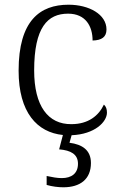

<svg xmlns="http://www.w3.org/2000/svg" viewBox="-20 -564 512 815"><path d="M249 231C320 231 366 197 366 128C366 73 329 49 275 42L284 10C383 6 434 -47 434 -86C434 -101 430 -112 421 -120C399 -73 355 -37 283 -37C184 -36 125 -114 125 -265C125 -448 182 -506 269 -506C344 -506 373 -452 373 -392C412 -393 432 -407 432 -439C432 -503 358 -544 271 -544C150 -544 59 -477 59 -264C59 -86 138 -2 247 9L231 70C281 74 311 91 311 131C311 172 284 192 242 192C222 192 202 188 178 183V221C202 228 228 231 249 231Z"/></svg>

Font: Noto Serif Ethiopic Light
Style: Regular
Weight: 300
Designer: Monotype Design Team
Foundry: Monotype Imaging Inc.
Version: Version 2.102